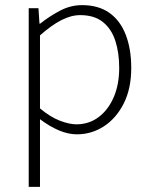

<svg xmlns="http://www.w3.org/2000/svg" viewBox="-20 -512 584 749"><path d="M92 217V-480H130L134 -420H137Q172 -448 213.5 -470Q255 -492 300 -492Q364 -492 406.5 -462Q449 -432 470.5 -376.5Q492 -321 492 -247Q492 -166 462.5 -108Q433 -50 385 -19Q337 12 280 12Q246 12 209.5 -3.5Q173 -19 136 -47V42V217ZM278 -27Q327 -27 364.5 -55Q402 -83 423.5 -132.5Q445 -182 445 -247Q445 -306 430 -352.5Q415 -399 381.5 -426Q348 -453 293 -453Q257 -453 218.5 -433Q180 -413 136 -374V-89Q177 -55 214 -41Q251 -27 278 -27Z"/></svg>

Font: Source Sans 3 Light
Style: Regular
Weight: 300
Designer: Paul D. Hunt
Foundry: Adobe
Version: Version 3.052;hotconv 1.1.0;makeotfexe 2.6.0